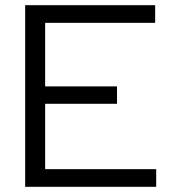

<svg xmlns="http://www.w3.org/2000/svg" viewBox="-20 -720 656 740"><path d="M77 0V-700H578V-632H154V-387H431V-320H154V-68H582V0Z"/></svg>

Font: Red Hat Display VF
Style: Regular
Weight: 300
Designer: Pentagram, MCKL
Foundry: Pentagram, MCKL
Version: Version 1.023